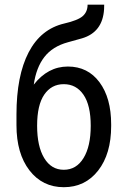

<svg xmlns="http://www.w3.org/2000/svg" viewBox="-20 -778 524 808"><path d="M331.3 -379.4Q300.8 -423.8 248.5 -423.8Q196.3 -423.8 166.3 -379.9Q136.2 -335.9 136.2 -249Q136.2 -162.1 166 -112.8Q195.8 -63.5 248.5 -63.5Q301.3 -63.5 331.5 -112.8Q361.8 -162.1 361.8 -248.5Q361.8 -335 331.3 -379.4ZM447.8 -254.9V-247.6Q447.8 -130.4 393.1 -60.3Q338.4 9.8 248.5 9.8Q158.7 9.8 104 -61Q49.3 -131.8 49.3 -251.5V-295.9Q49.3 -459.5 100.6 -557.9Q151.9 -656.2 251 -679.2Q308.1 -692.4 328.4 -710.4Q348.6 -728.5 348.6 -758.3H418.5L418 -739.3Q412.1 -642.6 325.2 -616.7L265.6 -600.1Q201.2 -582.5 166.7 -538.1Q132.3 -493.7 122.1 -421.9Q181.6 -498 265.6 -498Q349.6 -498 398.7 -431.9Q447.8 -365.7 447.8 -254.9Z"/></svg>

Font: RobotoCondensed-Regular
Style: Regular
Weight: 400
Designer: Google
Version: Version 2.001201; 2014